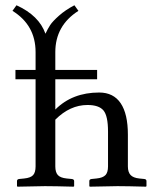

<svg xmlns="http://www.w3.org/2000/svg" viewBox="-20 -700 583 722"><path d="M345.2 -437H188V-503.9C188 -570.6 217 -622.4 274.9 -659.2L259.8 -680.2C237.3 -668.5 218 -655.4 201.9 -641.1C185.8 -626.8 174.7 -615 168.7 -605.7C162.7 -596.4 156.7 -585.6 150.9 -573.2C134.9 -618.8 98.6 -654.5 42 -680.2L26.9 -659.2C84.8 -623.4 113.8 -571.6 113.8 -503.9V-437H38.1V-401.9H113.8V-74.2C113.8 -59.2 110.7 -48.3 104.5 -41.5C98.3 -34.7 87.1 -30.4 70.8 -28.8L51.8 -26.9C46.5 -26.2 43.9 -23.6 43.9 -19V0L45.9 2L148.9 0C175 0 210.9 0.7 256.8 2L258.8 0V-19C258.8 -23.6 255.9 -26.2 250 -26.9L231 -28.8C215 -30.4 203.9 -34.7 197.5 -41.7C191.2 -48.7 188 -59.6 188 -74.2V-250C224.8 -286.8 265.1 -305.2 309.1 -305.2C337.7 -305.2 357.7 -298.3 369.1 -284.7C380.5 -271 386.2 -244.5 386.2 -205.1V-74.2C386.2 -59.6 383.1 -48.8 377 -42C370.4 -34.8 359 -30.4 342.8 -28.8L324.2 -26.9C318.7 -26.2 315.9 -23.6 315.9 -19V0L317.9 2L421.9 0C447.9 0 483.6 0.7 528.8 2L530.8 0V-19C530.8 -23.6 528.2 -26.2 522.9 -26.9L503.9 -28.8C488.6 -30.4 477.6 -34.8 470.9 -42C464.3 -49.2 460.9 -59.9 460.9 -74.2V-193.8C460.9 -245.6 451.9 -284.9 433.8 -311.8C415.8 -338.6 388.8 -352.1 353 -352.1C285.6 -352.1 230.6 -330.7 188 -288.1V-401.9H345.2Z"/></svg>

Font: Linux Biolinum G
Style: Bold
Weight: 700
Designer: Philipp H. Poll
Foundry: Philipp H. Poll
Version: Version 1.1.0